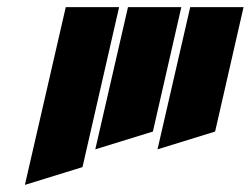

<svg xmlns="http://www.w3.org/2000/svg" viewBox="-20 -520 705 540"><path d="M165 -500H315L212 -50L50 0ZM340 -500H490L410 -150L248 -100ZM515 -500H665L585 -150L423 -100Z"/></svg>

Font: SOV_Meka
Style: Italic
Weight: 400
Italic angle: -13°
Version: Version 1.00